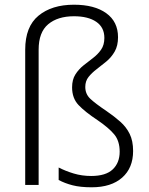

<svg xmlns="http://www.w3.org/2000/svg" viewBox="-20 -785 633 815"><path d="M481 -627Q481 -591 467 -566.5Q453 -542 432 -524.5Q411 -507 390.5 -491.5Q370 -476 356 -458.5Q342 -441 342 -416Q342 -386 363 -366Q384 -346 433 -313Q465 -291 490.5 -268.5Q516 -246 530.5 -216.5Q545 -187 545 -144Q545 -72 498.5 -31Q452 10 369 10Q321 10 288 1.5Q255 -7 229 -21V-74Q258 -59 293 -48.5Q328 -38 367 -38Q429 -38 458.5 -66Q488 -94 488 -141Q488 -187 464.5 -215Q441 -243 394 -275Q341 -310 313.5 -339Q286 -368 286 -414Q286 -447 300 -469Q314 -491 334 -507Q354 -523 374.5 -538.5Q395 -554 409 -574Q423 -594 423 -624Q423 -669 388.5 -692.5Q354 -716 294 -716Q225 -716 184.5 -682Q144 -648 144 -574V0H87V-574Q87 -672 143.5 -718.5Q200 -765 294 -765Q381 -765 431 -729Q481 -693 481 -627Z"/></svg>

Font: Noto Sans Bengali UI Light
Style: Regular
Weight: 300
Designer: Jelle Bosma - Monotype Design Team
Foundry: Monotype Imaging Inc.
Version: Version 2.003; ttfautohint (v1.8.4.7-5d5b)